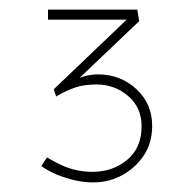

<svg xmlns="http://www.w3.org/2000/svg" viewBox="-20 -792 382 400"><path d="M174 -412Q155 -412 135.5 -416.5Q116 -421 98 -428.5Q80 -436 66 -446L78 -464Q110 -445 131 -439.5Q152 -434 172 -434Q215 -434 245 -459Q275 -484 275 -529Q275 -568 247 -592Q219 -616 181 -616Q155 -616 136 -609.5Q117 -603 97 -591L92 -606L249 -756L254 -751H80V-772H266L270 -748L124 -609H107Q134 -626 150.5 -631.5Q167 -637 184 -637Q231 -637 264 -606.5Q297 -576 297 -530Q297 -494 279.5 -468Q262 -442 234.5 -427Q207 -412 174 -412Z"/></svg>

Font: Lexend Exa Thin
Style: Regular
Weight: 250
Designer: Bonnie Shaver-Troup, Thomas Jockin
Foundry: Lexend
Version: Version 1.007